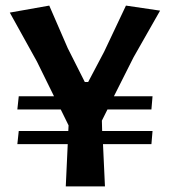

<svg xmlns="http://www.w3.org/2000/svg" viewBox="-20 -666 609 686"><path d="M525 -198 521 -151H348L355 0H215L222 -151H42L47 -198H224L225 -218L197 -275H42L47 -322H173L112 -446L15 -621L156 -646L222 -494L283 -373H295L352 -481L430 -646L552 -628L457 -461L387 -322H525L521 -275H364L344 -235L345 -198Z"/></svg>

Font: Acme
Style: Regular
Weight: 400
Designer: Juan Pablo del Peral
Foundry: Juan Pablo del Peral
Version: Version 1.002